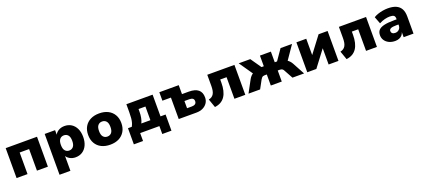

<svg xmlns="http://www.w3.org/2000/svg" viewBox="59 -1655 6571 2984"><g transform="rotate(-20 3344.5 -163.0)"><path d="M63 0V-495H581V0H400V-357H244V0Z M708 180V-495H880V-405H874Q890 -451 935 -478.5Q980 -506 1037 -506Q1102 -506 1151 -474.5Q1200 -443 1227.5 -385Q1255 -327 1255 -248Q1255 -170 1228 -111.5Q1201 -53 1152 -21Q1103 11 1037 11Q982 11 939 -15Q896 -41 880 -81H888V180ZM980 -122Q1022 -122 1048 -152.5Q1074 -183 1074 -248Q1074 -313 1048 -343Q1022 -373 980 -373Q938 -373 912 -343Q886 -313 886 -248Q886 -183 912 -152.5Q938 -122 980 -122Z M1611 11Q1529 11 1467 -20Q1405 -51 1371 -109.5Q1337 -168 1337 -248Q1337 -328 1371 -386Q1405 -444 1466.5 -475Q1528 -506 1611 -506Q1695 -506 1756 -475Q1817 -444 1851.5 -386Q1886 -328 1886 -248Q1886 -168 1851.5 -109.5Q1817 -51 1756 -20Q1695 11 1611 11ZM1611 -123Q1654 -123 1680 -153Q1706 -183 1706 -248Q1706 -313 1680 -342.5Q1654 -372 1611 -372Q1569 -372 1543 -342.5Q1517 -313 1517 -248Q1517 -183 1543 -153Q1569 -123 1611 -123Z M1955 131V-136H2018Q2033 -163 2042 -193.5Q2051 -224 2055 -265Q2059 -306 2059 -361V-495H2493V-136H2577V131H2425V0H2107V131ZM2175 -134H2325V-360H2211V-313Q2211 -265 2202 -216.5Q2193 -168 2175 -134Z M2745 0V-355H2604V-495H2925V-347H3037Q3141 -347 3193 -304.5Q3245 -262 3245 -177Q3245 -125 3218.5 -85Q3192 -45 3145.5 -22.5Q3099 0 3037 0ZM2924 -114H3004Q3039 -114 3059.5 -129Q3080 -144 3080 -175Q3080 -206 3060.5 -219.5Q3041 -233 3004 -233H2924Z M3338 17 3288 -125Q3317 -131 3337.5 -144.5Q3358 -158 3371.5 -180.5Q3385 -203 3391 -235.5Q3397 -268 3397 -310V-495H3846V0H3666V-357H3561V-304Q3561 -234 3547.5 -177Q3534 -120 3507 -79.5Q3480 -39 3438 -14.5Q3396 10 3338 17Z M3899 0 4007 -200Q4020 -224 4038 -244Q4056 -264 4078 -276.5Q4100 -289 4127 -292L4096 -236L3917 -495H4108L4230 -319H4268V-495H4449V-319H4487L4609 -495H4799L4621 -236L4590 -292Q4617 -289 4639 -276Q4661 -263 4679 -243.5Q4697 -224 4710 -200L4818 0H4626L4549 -140Q4541 -157 4531.5 -166Q4522 -175 4510.5 -179Q4499 -183 4484 -183H4449V0H4268V-183H4233Q4218 -183 4206.5 -179Q4195 -175 4186 -166Q4177 -157 4167 -140L4091 0Z M4871 0V-495H5034V-196H5012L5238 -495H5387V0H5224V-299H5247L5021 0Z M5515 17 5465 -125Q5494 -131 5514.5 -144.5Q5535 -158 5548.5 -180.5Q5562 -203 5568 -235.5Q5574 -268 5574 -310V-495H6023V0H5843V-357H5738V-304Q5738 -234 5724.5 -177Q5711 -120 5684 -79.5Q5657 -39 5615 -14.5Q5573 10 5515 17Z M6324 11Q6267 11 6223 -10Q6179 -31 6154 -68Q6129 -105 6129 -152Q6129 -206 6158 -237.5Q6187 -269 6250.5 -283.5Q6314 -298 6418 -298H6475V-213H6420Q6390 -213 6367.5 -210Q6345 -207 6330.5 -200.5Q6316 -194 6309 -184Q6302 -174 6302 -160Q6302 -136 6319 -121.5Q6336 -107 6367 -107Q6392 -107 6412 -118Q6432 -129 6444.5 -149.5Q6457 -170 6457 -197V-309Q6457 -347 6437 -361.5Q6417 -376 6370 -376Q6332 -376 6286 -364.5Q6240 -353 6194 -328L6149 -445Q6178 -464 6217.5 -477.5Q6257 -491 6300.5 -498.5Q6344 -506 6384 -506Q6465 -506 6519 -482.5Q6573 -459 6600.5 -410Q6628 -361 6628 -284V0H6465V-94H6468Q6461 -62 6442 -38.5Q6423 -15 6393 -2Q6363 11 6324 11Z"/></g></svg>

Font: Nunito Sans 11pt Black
Style: Regular
Weight: 900
Version: Version 3.101;gftools[0.9.27]